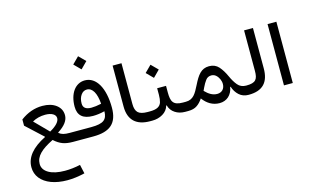

<svg xmlns="http://www.w3.org/2000/svg" viewBox="-131 -1232 3233 1990"><g transform="rotate(-15 1485.5 -237.5)"><path d="M523.4 -288.6C523.4 -334.5 504.9 -371.6 467.3 -400.4C429.7 -428.7 380.9 -442.9 319.8 -442.9C236.8 -442.9 158.7 -415.5 85 -360.4V-293.9L263.7 -128.4V-123.5C119.1 -51.3 46.9 37.6 46.9 142.6C46.9 188 60.5 228 87.4 262.2C141.6 330.1 242.2 369.1 374.5 369.1C432.1 369.1 494.6 361.3 561.5 345.2L540 249C483.9 261.2 429.2 267.6 376 267.6C303.2 267.6 245.1 255.4 202.6 231C160.2 206.5 138.7 173.3 138.7 131.8C138.7 49.8 203.1 -10.3 332.5 -74.2C362.3 -46.9 392.6 -27.8 422.4 -16.6C452.1 -5.4 488.3 0 531.7 0H590.3V-99.1H522.9C467.8 -99.1 437 -106.4 409.2 -129.4V-134.3C485.4 -182.6 523.4 -233.9 523.4 -288.6ZM437.5 -281.2C437.5 -243.7 401.9 -204.6 331.1 -164.6L187.5 -310.1V-312C228 -335 273.9 -346.7 325.7 -346.7C393.6 -346.7 437.5 -320.3 437.5 -281.2Z M812 -703.1 882.3 -773.9 812 -844.2 741.7 -773.9ZM590.3 -99.1C579.6 -99.1 574.2 -82.5 574.2 -49.8C574.2 -16.6 579.6 0 590.3 0H749C932.1 0 1013.2 -73.7 1013.2 -238.3C1013.2 -449.7 936 -584.5 814 -584.5C711.4 -584.5 642.1 -488.8 642.1 -347.7C642.1 -253.4 695.8 -206.1 803.2 -206.1C841.8 -206.1 883.3 -211.4 928.2 -222.7C928.2 -177.7 915.5 -146 890.1 -127.4C864.7 -108.4 820.3 -99.1 756.3 -99.1ZM915.5 -306.6C873.5 -297.4 837.9 -293 808.6 -293C750 -293 720.7 -315.4 720.7 -360.4C720.7 -397.5 729 -427.7 746.1 -451.7C762.7 -475.6 784.2 -487.3 810.1 -487.3C869.1 -487.3 907.7 -421.4 915.5 -306.6Z M1132.8 -217.8C1132.8 -72.8 1212.9 0 1359.9 0H1360.4V-99.1H1359.9C1310.5 -99.1 1276.4 -108.4 1257.3 -127C1237.8 -145.5 1228 -176.3 1228 -219.7V-657.7H1132.8Z M1613.3 -311.5H1518.1V-241.2C1518.1 -209.5 1514.6 -183.1 1508.3 -162.1C1494.6 -120.1 1459 -99.1 1383.3 -99.1H1360.4C1349.6 -99.1 1344.2 -82.5 1344.2 -49.8C1344.2 -16.6 1349.6 0 1360.4 0H1383.3C1424.8 0 1462.9 -9.8 1496.6 -29.8C1530.3 -49.8 1552.2 -77.6 1562.5 -114.3H1567.4C1577.6 -77.6 1598.1 -49.8 1628.9 -29.8C1659.2 -9.8 1694.8 0 1736.3 0H1769V-99.1H1737.8C1632.3 -99.1 1613.3 -144.5 1613.3 -241.2ZM1514.2 -423.8 1584.5 -494.6 1514.2 -564.9 1443.8 -494.6Z M1769 -99.1C1758.3 -99.1 1752.9 -82.5 1752.9 -49.8C1752.9 -16.6 1758.3 0 1769 0C1808.6 0 1839.8 -8.3 1863.8 -24.9C1887.7 -41 1908.7 -63.5 1927.7 -92.3C1972.2 -31.7 2031.2 5.4 2105 5.4C2181.6 5.4 2238.8 -44.4 2252.9 -128.9L2257.8 -129.4C2269.5 -91.8 2289.1 -61 2315.9 -36.6C2342.8 -12.2 2376.5 0 2417.5 0H2418V-99.1H2417.5C2378.9 -99.1 2349.1 -112.3 2327.1 -138.7C2305.2 -164.6 2285.2 -198.2 2266.6 -239.3C2246.6 -283.7 2224.1 -320.3 2198.2 -349.6C2172.4 -378.4 2138.2 -393.1 2095.7 -393.1C2009.8 -393.1 1969.2 -333 1922.4 -239.3C1879.9 -154.8 1850.6 -99.1 1769 -99.1ZM1990.7 -192.9C2003.9 -221.2 2018.1 -245.1 2033.2 -265.1C2047.9 -285.2 2068.4 -294.9 2094.2 -294.9C2112.3 -294.9 2127.9 -289.1 2142.1 -277.3C2169.9 -253.4 2187.5 -214.4 2187.5 -178.7C2187.5 -127.4 2155.8 -93.3 2105.5 -93.3C2058.1 -93.3 2018.1 -117.2 1975.6 -160.6Z M2418 -99.1C2407.7 -99.1 2401.4 -86.9 2401.4 -49.8C2401.4 -12.2 2407.7 0 2418 0C2570.3 0 2638.7 -77.6 2638.7 -224.1V-657.7H2543.5V-224.1C2543.5 -133.8 2522 -99.1 2418 -99.1Z M2890.1 -657.7H2795.4V0H2890.1Z"/></g></svg>

Font: Estedad Medium
Style: Regular
Weight: 500
Designer: Amin Abedi
Version: Version 7.3